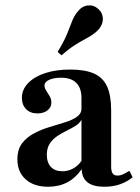

<svg xmlns="http://www.w3.org/2000/svg" viewBox="-20 -689 524 720"><path d="M160.5 11.3Q107.3 11.3 76.2 -16.5Q45.2 -44.4 45.2 -91.1Q45.2 -128.2 62.5 -151.2Q79.8 -174.2 107.3 -188.7Q134.7 -203.2 165.3 -212.5Q196 -221.8 223.4 -230.2Q250.8 -238.7 268.1 -250.8Q285.5 -262.9 285.5 -281.5V-321.8Q285.5 -358.9 266.1 -378.2Q246.8 -397.6 208.9 -397.6Q181.5 -397.6 164.1 -389.5Q146.8 -381.5 146.8 -368.5Q146.8 -358.9 153.2 -349.2Q159.7 -339.5 166.1 -328.6Q172.6 -317.7 172.6 -304Q172.6 -286.3 158.1 -275Q143.5 -263.7 120.2 -263.7Q93.5 -263.7 77.8 -279.8Q62.1 -296 62.1 -321.8Q62.1 -353.2 85.5 -377.4Q108.9 -401.6 149.6 -414.9Q190.3 -428.2 243.5 -428.2Q298.4 -428.2 332.3 -413.3Q366.1 -398.4 381.5 -364.9Q396.8 -331.5 396.8 -275.8V-65.3Q396.8 -46.8 402.4 -38.7Q408.1 -30.6 421 -30.6Q431.5 -30.6 442.3 -35.9Q453.2 -41.1 465.3 -48.4L477.4 -24.2Q456.5 -7.3 430.2 2Q404 11.3 371 11.3Q287.9 11.3 286.3 -54.8Q263.7 -21.8 232.3 -5.2Q200.8 11.3 160.5 11.3ZM213.7 -46.8Q234.7 -46.8 253.2 -56.5Q271.8 -66.1 285.5 -85.5V-240.3Q279 -227.4 264.1 -217.7Q249.2 -208.1 230.6 -199.2Q212.1 -190.3 195.2 -179Q178.2 -167.7 166.9 -150.8Q155.6 -133.9 155.6 -108.9Q155.6 -79 171 -62.9Q186.3 -46.8 213.7 -46.8ZM210.5 -481.5 196 -494.4Q220.2 -533.9 231.5 -561.7Q242.7 -589.5 250.4 -609.7Q258.1 -629.8 271 -645.2Q287.1 -666.1 309.3 -668.5Q331.5 -671 348.4 -655.6Q364.5 -641.9 365.7 -620.6Q366.9 -599.2 350.8 -579.8Q340.3 -567.7 327 -558.9Q313.7 -550 296.8 -541.1Q279.8 -532.3 258.5 -518.5Q237.1 -504.8 210.5 -481.5Z"/></svg>

Font: Playfair
Style: Bold
Weight: 700
Designer: Claus Eggers Sørensen
Foundry: Claus Eggers Sørensen
Version: Version 2.001;gftools[0.9.30]